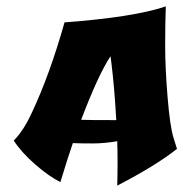

<svg xmlns="http://www.w3.org/2000/svg" viewBox="-20 -539 574 601"><path d="M499 -519Q497 -465 497 -396Q497 -327 504.5 -235.5Q512 -144 523 -108L534 -73Q467 -20 347 42Q348 6 348 -29Q348 -64 347 -97Q307 -90 269.5 -90Q232 -90 208 -91Q194 -51 169 31Q133 13 90 -24.5Q47 -62 23 -99Q54 -130 80 -187Q136 -306 182 -469Q398 -485 499 -519ZM326 -363Q288 -306 234 -164Q255 -163 344 -163Q338 -267 329 -339Z"/></svg>

Font: Ceviche One
Style: Regular
Weight: 400
Version: Version 1.002